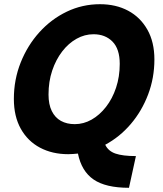

<svg xmlns="http://www.w3.org/2000/svg" viewBox="-20 -722 774 914"><path d="M46 -251Q46 -343 78.5 -424.5Q111 -506 167.5 -568.5Q224 -631 298 -666.5Q372 -702 456 -702Q532 -702 590 -671Q648 -640 681.5 -581Q715 -522 715 -439Q715 -351 685 -272Q655 -193 602.5 -131.5Q550 -70 481 -33Q495 -3 529.5 9Q564 21 627 21L594 172Q483 172 425.5 132.5Q368 93 351 9Q340 10 328.5 11Q317 12 305 12Q229 12 170.5 -19Q112 -50 79 -109Q46 -168 46 -251ZM211 -272Q211 -225 226.5 -193.5Q242 -162 270 -146.5Q298 -131 336 -131Q378 -131 416 -152.5Q454 -174 484.5 -213Q515 -252 532.5 -304.5Q550 -357 550 -418Q550 -489 515.5 -524Q481 -559 425 -559Q383 -559 344.5 -537.5Q306 -516 276 -477Q246 -438 228.5 -386Q211 -334 211 -272Z"/></svg>

Font: Radio Canada
Style: Italic
Weight: 400
Italic angle: -12°
Designer: Charles Daoud, Etienne Aubert Bonn, Alexandre Saumier Demers, Jacques Le Bailly
Foundry: Radio-Canada
Version: Version 2.104;gftools[0.9.28.dev5+ged2979d]